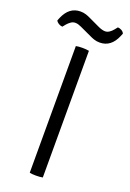

<svg xmlns="http://www.w3.org/2000/svg" viewBox="-190 -913 660 973"><g transform="rotate(20 139.5 -426.5)"><path d="M104.5 -683Q117.5 -686 138.5 -686Q160.5 -686 175 -683V0Q160.5 3 138.5 3Q117.5 3 104.5 0ZM95.5 -784Q85.5 -788.5 78 -790.8Q70.5 -793 61.5 -793Q49.5 -793 38.5 -785.2Q27.5 -777.5 19.5 -768L6.5 -752Q-4.5 -752.5 -14.5 -758.8Q-24.5 -765 -28 -773.5L-22 -788Q6.5 -856 67.5 -856Q84 -856 97.5 -851.5Q111 -847 121 -842L179.5 -814.5Q202 -804 217.5 -804Q229.5 -804 240.2 -811.2Q251 -818.5 259.5 -829L272.5 -845Q284 -844.5 293.8 -838.5Q303.5 -832.5 307 -823.5L301 -809Q272.5 -741 211.5 -741Q195 -741 181.5 -745.5Q168 -750 158 -755Z"/></g></svg>

Font: Signika Negative SC Light
Style: Regular
Weight: 300
Designer: Anna Giedryś
Foundry: Anna Giedryś
Version: Version 2.000; ttfautohint (v1.8.3) -l 8 -r 50 -G 200 -x 9 -